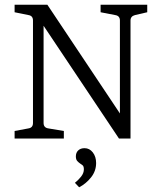

<svg xmlns="http://www.w3.org/2000/svg" viewBox="-20 -588 684 815"><path d="M553 -524Q534 -519 534 -501V0H485L144 -510L165 -513V-66Q165 -46 185 -43L251 -32V0H42V-32L101 -43Q120 -46 120 -66V-501Q120 -521 101 -524L42 -536V-568H181L510 -75L489 -70V-501Q489 -521 469 -524L407 -536V-568H605V-536ZM388 104Q388 138 366.5 165Q345 192 316 207L298 188Q312 177 324 162Q336 147 336 131Q336 118 330.5 113.5Q325 109 320 106Q314 102 308 95.5Q302 89 302 76Q302 60 312 50.5Q322 41 339 41Q360 41 374 59Q388 77 388 104Z"/></svg>

Font: Yrsa Light
Style: Regular
Weight: 300
Designer: Anna Giedrys (Yrsa+Rasa design), David Brezina (Yrsa art-direction, Rasa art-direction, design)
Foundry: Rosetta Type Foundry
Version: Version 2.004